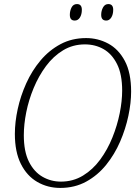

<svg xmlns="http://www.w3.org/2000/svg" viewBox="-20 -912 680 943"><path d="M276 11Q214 11 163 -18.5Q112 -48 82.5 -107Q53 -166 53 -254Q53 -312 67 -376.5Q81 -441 109 -503Q137 -565 179 -615Q221 -665 277 -695Q333 -725 403 -725Q461 -725 511.5 -698Q562 -671 593 -613Q624 -555 624 -462Q624 -407 610.5 -343Q597 -279 570 -216.5Q543 -154 501.5 -102.5Q460 -51 403.5 -20Q347 11 276 11ZM279 -20Q339 -20 387.5 -49.5Q436 -79 472 -128Q508 -177 532 -236.5Q556 -296 568 -356Q580 -416 580 -467Q580 -547 555 -597Q530 -647 489 -670.5Q448 -694 397 -694Q338 -694 290 -665Q242 -636 206 -587.5Q170 -539 145.5 -480Q121 -421 109 -361Q97 -301 97 -248Q97 -168 122 -118Q147 -68 188.5 -44Q230 -20 279 -20ZM502 -811Q477 -811 477 -839Q477 -859 486 -875.5Q495 -892 512 -892Q536 -892 536 -864Q536 -841 526.5 -826Q517 -811 502 -811ZM347 -811Q323 -811 323 -839Q323 -859 331.5 -875.5Q340 -892 358 -892Q382 -892 382 -864Q382 -841 372.5 -826Q363 -811 347 -811Z"/></svg>

Font: Noto Serif SemiCondensed ExtraLight
Style: Italic
Weight: 200
Width: 4
Italic angle: -12°
Designer: Monotype Design Team
Foundry: Monotype Imaging Inc.
Version: Version 2.013